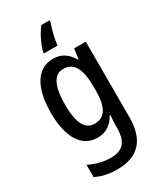

<svg xmlns="http://www.w3.org/2000/svg" viewBox="-244 -921 1005 1184"><g transform="rotate(-30 258.5 -329.0)"><path d="M321 -820V-832H263C230 -790 200 -727 189 -682V-672H286C289 -711 307 -781 321 -820ZM220 -616C109 -616 43 -515 43 -333C43 -156 107 -56 217 -56C274 -56 317 -81 350 -139H354C352 -115 350 -84 350 -62V-47C350 51 308 92 228 92C178 92 125 80 73 54V141C119 164 167 174 225 174C379 174 449 88 449 -67V-606H366L356 -535H351C318 -592 275 -616 220 -616ZM242 -530C317 -530 352 -473 352 -337V-313C352 -194 316 -140 245 -140C177 -140 144 -202 144 -332C144 -462 176 -530 242 -530Z"/></g></svg>

Font: Noto Sans Malayalam UI Condensed Medium
Style: Regular
Weight: 500
Width: 3
Designer: Jelle Bosma - Monotype Design Team
Foundry: Monotype Imaging Inc.
Version: Version 2.104